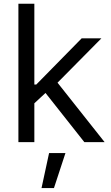

<svg xmlns="http://www.w3.org/2000/svg" viewBox="-20 -747 584 1009"><path d="M76.7 0V-727.3H160.5V-302.6H170.5L409.1 -545.5H512.8L282.3 -312.5L529.8 0H423.3L219.1 -258.5L160.5 -204.2V0ZM198.2 241.5 237.9 57.5H323.9L263.5 241.5Z"/></svg>

Font: Inter Zeller
Style: Regular
Weight: 400
Designer: Rasmus Andersson; Joe Bland
Foundry: zeller
Version: Version 3.015;git-dec3a8cb1